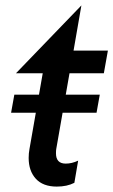

<svg xmlns="http://www.w3.org/2000/svg" viewBox="-20 -679 419 710"><path d="M86 -95Q86 -47 112.5 -18Q139 11 190 11Q228 11 255 -3L269 -85Q246 -74 223 -74Q187 -74 187 -112Q187 -123 188 -128L237 -408H364L379 -492H252L281 -659L39 -408H138L89 -128Q86 -112 86 -95ZM349 -329H33L21 -262H337Z"/></svg>

Font: Geom
Style: Italic
Weight: 400
Italic angle: -10°
Version: Version 1.102